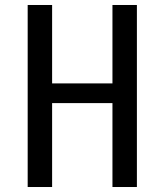

<svg xmlns="http://www.w3.org/2000/svg" viewBox="-20 -750 660 770"><path d="M431 0H529V-730H431V-415.5H189V-730H91V0H189V-336.5H431Z"/></svg>

Font: Monaspace Krypton
Style: Regular
Weight: 400
Designer: Riley Cran & the Lettermatic Team
Foundry: Lettermatic
Version: Version 1.200 (Monaspace Krypton)